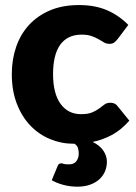

<svg xmlns="http://www.w3.org/2000/svg" viewBox="-20 -546 526 740"><path d="M216.5 83.5Q219 83.5 221 84.2Q223 85 226 85.8Q229 86.5 233.5 87Q238 87.5 245.5 87.5Q265.5 87.5 274.5 75Q283.5 62.5 283.5 46.5Q283.5 36 280.8 25.5Q278 15 267 8H263.5Q216 8 172.8 -10Q129.5 -28 96.8 -62.2Q64 -96.5 44.8 -146.5Q25.5 -196.5 25.5 -260.5Q25.5 -316.5 42.2 -365.2Q59 -414 91.8 -449.8Q124.5 -485.5 172.8 -506Q221 -526.5 284.5 -526.5Q345.5 -526.5 391.5 -507Q437.5 -487.5 474.5 -450L433.5 -395.5Q426.5 -387 420 -382Q413.5 -377 401.5 -377Q390 -377 380.8 -382.5Q371.5 -388 360 -394.8Q348.5 -401.5 333 -407Q317.5 -412.5 294.5 -412.5Q266 -412.5 245.2 -402Q224.5 -391.5 211 -372Q197.5 -352.5 191 -324.2Q184.5 -296 184.5 -260.5Q184.5 -186 213.2 -146Q242 -106 292.5 -106Q319.5 -106 335.2 -112.8Q351 -119.5 362 -127.8Q373 -136 382.2 -143Q391.5 -150 405.5 -150Q424 -150 433.5 -136.5L478.5 -81Q446.5 -44.5 410.5 -25.5Q374.5 -6.5 337 1Q364 14 378 34.2Q392 54.5 392 77Q392 98 384.2 115.5Q376.5 133 361.8 146Q347 159 326 166.2Q305 173.5 278.5 173.5Q249 173.5 223 166.2Q197 159 179.5 148.5L202.5 93Q206 83.5 216.5 83.5Z"/></svg>

Font: Lato Black
Style: Regular
Weight: 900
Designer: Lukasz Dziedzic
Foundry: tyPoland Lukasz Dziedzic
Version: Version 2.007; 2014-02-27